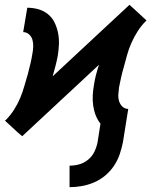

<svg xmlns="http://www.w3.org/2000/svg" viewBox="-27 -552 647 795"><path d="M261 223V134Q281 134 301 128.5Q321 123 338 109Q355 95 364 76Q373 57 377 37L389 -40Q377 -55 369.5 -74Q362 -93 359 -114Q356 -135 357 -156.5Q358 -178 362 -200Q365 -221 370.5 -242Q376 -263 383 -284L65 12L46 -4L-7 -53L-4 -54Q16 -74 31 -97.5Q46 -121 56.5 -146Q67 -171 74 -196.5Q81 -222 89 -248Q94 -268 99 -288.5Q104 -309 107 -329Q110 -344 110.5 -358.5Q111 -373 107.5 -386.5Q104 -400 93.5 -409.5Q83 -419 69 -419L86 -520Q110 -520 132.5 -513.5Q155 -507 172 -493Q189 -479 199 -458.5Q209 -438 213.5 -415Q218 -392 217 -368Q216 -344 212 -320Q208 -299 202.5 -278Q197 -257 191 -236L509 -532L527 -516L580 -467L578 -466Q558 -446 543 -422.5Q528 -399 517 -374Q506 -349 499 -323.5Q492 -298 485 -272Q479 -252 474.5 -231.5Q470 -211 466 -191Q464 -176 463 -161.5Q462 -147 466 -133.5Q470 -120 480 -110.5Q490 -101 504 -101L482 37Q477 62 468.5 87Q460 112 445 134.5Q430 157 408.5 175Q387 193 362 203.5Q337 214 311.5 218.5Q286 223 261 223Z"/></svg>

Font: Iosevka HT Extended
Style: Bold Italic
Weight: 700
Width: 7
Italic angle: -9°
Monospace: yes
Designer: Belleve Invis
Foundry: Belleve Invis
Version: Version 32.3.0; ttfautohint (v1.8.4)